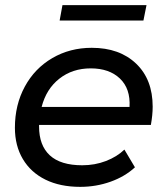

<svg xmlns="http://www.w3.org/2000/svg" viewBox="-20 -721 651 747"><path d="M132 -235V-229Q132 -155 174 -116.5Q216 -78 300 -78Q349 -78 392 -94.5Q435 -111 464 -139L505 -70Q466 -34 410 -14Q354 6 292 6Q214 6 157 -22Q100 -50 69 -102Q38 -154 38 -224Q38 -313 76.5 -384Q115 -455 183.5 -495Q252 -535 337 -535Q445 -535 509.5 -473.5Q574 -412 574 -306Q574 -274 567 -235ZM142 -305H484Q488 -376 446.5 -415.5Q405 -455 333 -455Q262 -455 211 -415Q160 -375 142 -305ZM223 -701H550L538 -641H212Z"/></svg>

Font: Idrija
Style: Italic
Weight: 500
Italic angle: -11.3°
Designer: Julieta Ulanovsky
Foundry: Julieta Ulanovsky
Version: Version 7.200